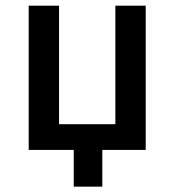

<svg xmlns="http://www.w3.org/2000/svg" viewBox="-20 -538 626 689"><path d="M83 0V-517.6H191.9V-92.3H394V-517.6H502.9V0H347.2V131.8H244.6V0Z"/></svg>

Font: Caskaydia Cove Medium
Style: Regular
Weight: 500
Monospace: yes
Designer: Aaron Bell
Foundry: Saja Typeworks
Version: Version 4.300; ttfautohint (v1.8.3)